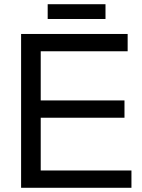

<svg xmlns="http://www.w3.org/2000/svg" viewBox="-20 -890 673 910"><path d="M173 -332V-82H603V0H80V-729H585V-647H173V-414H570V-332ZM480 -870V-800H206V-870Z"/></svg>

Font: ColatingCofangSans
Style: Regular
Weight: 400
Foundry: GNU
Version: Version 412.227;June 27, 2022;FontCreator 11.0.0.2412 32-bit